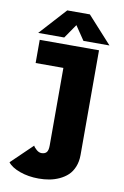

<svg xmlns="http://www.w3.org/2000/svg" viewBox="-97 -931 643 995"><g transform="rotate(10 225.0 -433.0)"><path d="M421 -734H284L234 -808L183 -734H46L174 -875H293ZM372 -700V-149Q372 -114.5 360.8 -86.8Q349.5 -59 330.8 -41.5Q312 -24 286.5 -12.2Q261 -0.5 234.5 4.2Q208 9 179 9Q124.5 9 79.5 -7.2Q34.5 -23.5 16 -48L127 -155Q131 -146 144 -134.8Q157 -123.5 170.5 -123.5Q188 -123.5 197 -133.5Q206 -143.5 206 -170V-578H60V-700Z"/></g></svg>

Font: League Mono Condensed ExtraBold
Style: Regular
Weight: 800
Width: 1
Designer: Tyler Finck
Foundry: The League of Moveable Type / Tyler Finck
Version: Version 2.210